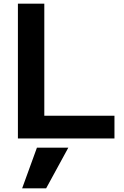

<svg xmlns="http://www.w3.org/2000/svg" viewBox="-20 -750 673 1040"><path d="M77 -730H220V-123H600V0H77ZM100 270 180 50H350L230 270Z"/></svg>

Font: Enso
Style: Bold
Weight: 700
Designer: Coji Morishita
Foundry: UNDERFOREST DESIGN
Version: Version 1.000